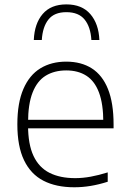

<svg xmlns="http://www.w3.org/2000/svg" viewBox="-20 -822 572 852"><path d="M309.5 9Q229 9 172.8 -20Q116.5 -49 86.8 -110.8Q57 -172.5 57 -270.5Q57 -365.5 83.8 -427.2Q110.5 -489 159.2 -518.8Q208 -548.5 274 -548.5Q340.5 -548.5 387.5 -518.5Q434.5 -488.5 459.2 -426.8Q484 -365 484 -270V-252.5H77V-290.5H456L438.5 -277.5Q438.5 -360.5 419.2 -411.5Q400 -462.5 363.2 -486Q326.5 -509.5 274 -509.5Q221 -509.5 183 -486.2Q145 -463 124.8 -411.8Q104.5 -360.5 104.5 -277.5V-266Q104.5 -181.5 128.8 -130Q153 -78.5 199.8 -55Q246.5 -31.5 313.5 -31.5Q347 -31.5 382.5 -38Q418 -44.5 458 -57V-15.5Q418.5 -3 382.2 3Q346 9 309.5 9ZM130 -644.5Q133 -717.5 169.5 -760Q206 -802.5 274.5 -802.5Q343.5 -802.5 380.8 -759.5Q418 -716.5 421 -644.5H385.5Q382 -702.5 355.5 -735.2Q329 -768 274.5 -768Q220.5 -768 194.8 -735.2Q169 -702.5 165.5 -644.5Z"/></svg>

Font: Encode Sans SemiExpanded ExtraLight
Style: Regular
Weight: 250
Width: 6
Designer: Multiple Designers
Foundry: Impallari Type
Version: Version 3.002